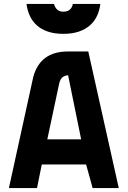

<svg xmlns="http://www.w3.org/2000/svg" viewBox="-20 -950 645 970"><path d="M253 -930Q257 -913 268.5 -902Q280 -891 300 -891Q322 -891 333.5 -902Q345 -913 348 -930H487Q483 -898 470.5 -870.5Q458 -843 435 -822.5Q412 -802 378.5 -790.5Q345 -779 300 -779Q255 -779 221.5 -790.5Q188 -802 165.5 -822.5Q143 -843 130.5 -870.5Q118 -898 114 -930ZM148 -561Q183 -690 323 -690H426L580 0H448L415 -119H191L167 0H25ZM324 -570Q310 -569 297.5 -561Q285 -553 279 -528L219 -246H390Z"/></svg>

Font: Panefresco 999wt
Style: Regular
Weight: 900
Version: Version 1.001